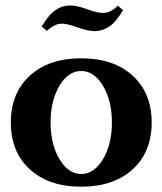

<svg xmlns="http://www.w3.org/2000/svg" viewBox="-20 -685 606 717"><path d="M333.5 -568.8Q308.1 -568.8 267.6 -583.5Q230.5 -596.7 210.9 -596.7Q183.6 -596.7 155.3 -569.8L135.7 -585.9Q162.1 -630.4 187.5 -647.5Q212.9 -664.6 241.7 -664.6Q267.1 -664.6 307.6 -649.9Q342.8 -636.7 364.7 -636.7Q392.6 -636.7 419.9 -663.6L439.5 -647Q413.1 -602.5 387.7 -585.7Q362.3 -568.8 333.5 -568.8ZM283.2 12.2Q162.6 12.2 91.6 -52.5Q20.5 -117.2 20.5 -227.5Q20.5 -337.9 91.6 -402.6Q162.6 -467.3 283.2 -467.3Q404.3 -467.3 475.3 -402.6Q546.4 -337.9 546.4 -227.5Q546.4 -117.2 475.3 -52.5Q404.3 12.2 283.2 12.2ZM283.2 -35.2Q331.5 -35.2 364.7 -90.8Q397.9 -146.5 397.9 -227.5Q397.9 -309.1 364.7 -364.5Q331.5 -419.9 283.2 -419.9Q234.9 -419.9 201.9 -364.5Q168.9 -309.1 168.9 -227.5Q168.9 -146.5 202.1 -90.8Q235.4 -35.2 283.2 -35.2Z"/></svg>

Font: Elstob 6pt
Style: Bold
Weight: 700
Designer: Peter S. Baker
Version: Version 1.015